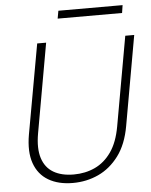

<svg xmlns="http://www.w3.org/2000/svg" viewBox="-58 -902 756 962"><g transform="rotate(-5 320.0 -421.0)"><path d="M270 12Q197 12 147 -17.5Q97 -47 76.5 -105Q56 -163 71 -249L152 -700H197L117 -250Q104 -176 119.5 -127Q135 -78 175.5 -54Q216 -30 278 -30Q336 -30 384.5 -52.5Q433 -75 467 -123.5Q501 -172 515 -251L595 -700H640L560 -249Q544 -158 501 -100.5Q458 -43 398.5 -15.5Q339 12 270 12ZM265 -815 272 -854H595L589 -815Z"/></g></svg>

Font: DM Sans 20pt ExtraLight
Style: Italic
Weight: 250
Italic angle: -10°
Version: Version 4.004;gftools[0.9.30]